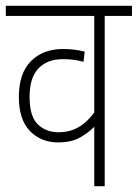

<svg xmlns="http://www.w3.org/2000/svg" viewBox="-20 -642 475 662"><path d="M435 -587H341V0H305V-205Q285 -184 255 -167.5Q225 -151 181 -151Q121 -151 83 -190.5Q45 -230 45 -308Q45 -389 86.5 -431Q128 -473 197 -473Q220 -473 238.5 -470.5Q257 -468 272 -464L268 -429Q253 -433 236 -435.5Q219 -438 196 -438Q143 -438 112.5 -406Q82 -374 82 -308Q82 -241 110 -213.5Q138 -186 182 -186Q220 -186 250 -203Q280 -220 305 -254V-587H0V-622H435Z"/></svg>

Font: Noto Sans Condensed ExtraLight
Style: Italic
Weight: 200
Width: 3
Italic angle: -12°
Designer: Monotype Design Team
Foundry: Monotype Imaging Inc.
Version: Version 2.013; ttfautohint (v1.8.4.7-5d5b)